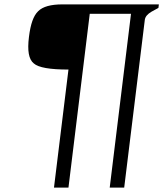

<svg xmlns="http://www.w3.org/2000/svg" viewBox="-20 -669 756 875"><path d="M702 -633 704 -649H264C212 -649 175 -639 154 -618C132 -597 119 -558 112 -501C104 -438 111 -398 134 -380C155 -361 208 -352 292 -352L226 186H292L389 -606H577L480 186H546L640 -579C642 -593 652 -605 671 -616Z"/></svg>

Font: Gamestation Extended
Style: Italic
Weight: 400
Width: 7
Designer: Jonas Hecksher
Foundry: Jonas Hecksher, Playtypeª, e-types AS
Version: Version 1.003